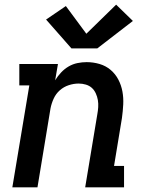

<svg xmlns="http://www.w3.org/2000/svg" viewBox="-20 -805 640 825"><path d="M33 0 106 -438H63V-530H229L217 -460Q228 -478 242.5 -493.5Q257 -509 275 -519.5Q293 -530 313 -534Q333 -538 352 -538Q381 -538 408 -530Q435 -522 455.5 -504.5Q476 -487 488.5 -463Q501 -439 506 -412Q511 -385 509.5 -356Q508 -327 504 -298L470 -92H513V0H346L398 -313Q401 -329 402 -344.5Q403 -360 400.5 -375Q398 -390 391.5 -404Q385 -418 374.5 -427.5Q364 -437 349 -441.5Q334 -446 318 -446Q297 -446 275.5 -439Q254 -432 237 -417Q220 -402 210.5 -381Q201 -360 197 -339L141 0ZM287 -597 178 -721 263 -779 351 -660 479 -785 551 -715 398 -597Z"/></svg>

Font: Iosevka Slab Semibold Extended
Style: Italic
Weight: 600
Width: 7
Italic angle: -9°
Monospace: yes
Designer: Belleve Invis
Foundry: Belleve Invis
Version: Version 11.1.0; ttfautohint (v1.8.3)